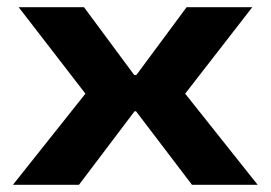

<svg xmlns="http://www.w3.org/2000/svg" viewBox="-20 -515 754 535"><path d="M359 -205H355L200 0H16L218 -254L32 -495H214L354 -306H360L500 -495H683L496 -254L698 0H515Z"/></svg>

Font: Exo 2 Expanded
Style: Bold
Weight: 700
Width: 7
Designer: Natanael Gama
Version: Version 1.001;PS 001.001;hotconv 1.0.70;makeotf.lib2.5.58329